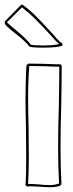

<svg xmlns="http://www.w3.org/2000/svg" viewBox="-79 -778 306 806"><path d="M141 -637Q145 -632 157.5 -618Q170 -604 183 -595V-587Q166 -578 102 -578Q42 -578 42 -585Q33 -600 -15 -638Q-59 -672 -59 -680V-688L10 -758H16Q46 -736 70.5 -711.5Q95 -687 141 -637ZM-50 -684 -26 -663Q40 -609 49 -591Q63 -587 98 -587Q145 -587 169 -593Q156 -604 134 -630Q93 -674 67.5 -699.5Q42 -725 13 -747ZM178 -332Q175 -247 175 -161Q175 -75 179 -6Q179 1 164.5 4.5Q150 8 133 8Q119 8 91 6Q63 4 53 4Q39 4 34 5L28 -1Q31 -35 31 -103L30 -236Q28 -326 28 -371Q28 -393 29.5 -450.5Q31 -508 34 -508V-505L39 -511L106 -510Q152 -508 175 -508L180 -503Q180 -446 178 -332ZM168 -330Q170 -442 170 -498Q148 -498 106 -500L44 -501Q39 -442 39 -361Q39 -320 41 -242L42 -122Q42 -65 39 -6Q53 -6 83 -4Q107 -1 130 -1Q152 -1 169 -8Q165 -76 165 -161Q165 -246 168 -330Z"/></svg>

Font: Londrina Outline
Style: Regular
Weight: 400
Designer: Marcelo Magalhaes
Foundry: Marcelo Magalhães
Version: Version 1.002